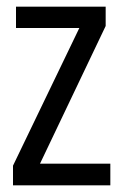

<svg xmlns="http://www.w3.org/2000/svg" viewBox="-20 -556 365 576"><path d="M19 0V-59L218 -472H28V-536H297V-478L100 -65H311V0Z"/></svg>

Font: Georama Condensed
Style: Regular
Weight: 400
Width: 3
Designer: Jean-Baptiste Levee
Foundry: Production Type
Version: Version 1.000